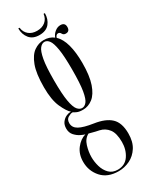

<svg xmlns="http://www.w3.org/2000/svg" viewBox="-229 -689 773 985"><g transform="rotate(-30 157.5 -197.0)"><path d="M158 249Q93 249 58 209.8Q23 170.5 23 116.5Q23 71 47.2 39.8Q71.5 8.5 103.5 -0.5Q96 -2 79 -10.2Q62 -18.5 47.5 -34.2Q33 -50 33 -74.5Q33 -97 43.5 -111Q54 -125 67.8 -131.5Q81.5 -138 91 -138Q92.5 -138 95 -138Q97.5 -138 98 -137.5Q79 -154 59.5 -197.5Q40 -241 40 -315.5Q40 -396.5 57.2 -442.5Q74.5 -488.5 101.8 -507.5Q129 -526.5 159.5 -526.5Q193.5 -526.5 217.5 -507.5Q223.5 -525 239 -537.5Q254.5 -550 272 -550Q299 -550 299 -524Q299 -498 275.5 -498Q262 -498 256.5 -508.8Q251 -519.5 241 -519.5Q228.5 -519.5 223.5 -502.5Q249 -479 261.2 -433.8Q273.5 -388.5 273.5 -325.5Q273.5 -249.5 257.5 -203.2Q241.5 -157 215 -136.2Q188.5 -115.5 157 -115.5Q133.5 -115.5 120.5 -121.8Q107.5 -128 105.5 -130Q104.5 -131 100.5 -131Q91.5 -131 76 -122.2Q60.5 -113.5 60.5 -91Q60.5 -64.5 86.5 -50Q112.5 -35.5 169.5 -27Q233.5 -17.5 265.2 12.2Q297 42 297 105.5Q297 154.5 276.8 186.2Q256.5 218 224.8 233.5Q193 249 158 249ZM157 -125.5Q172 -125.5 184.2 -140.2Q196.5 -155 203.8 -197.5Q211 -240 211 -323.5Q211 -402.5 204 -444Q197 -485.5 185.2 -501Q173.5 -516.5 158.5 -516.5Q143.5 -516.5 130.8 -501Q118 -485.5 110.2 -443.2Q102.5 -401 102.5 -320.5Q102.5 -238.5 110 -196.8Q117.5 -155 130 -140.2Q142.5 -125.5 157 -125.5ZM158 240Q201 240 223.8 206.2Q246.5 172.5 246.5 127Q246.5 75 227.2 50Q208 25 177 18Q154 13.5 140.5 9.5Q127 5.5 119.5 4Q92.5 18 82.2 51.8Q72 85.5 72 117Q72 144.5 80.2 173Q88.5 201.5 107.5 220.8Q126.5 240 158 240ZM155.5 -559Q116.5 -559 96.8 -583.2Q77 -607.5 77 -643H84.5Q88 -615.5 107 -599.8Q126 -584 155.5 -584Q185.5 -584 204.5 -599.8Q223.5 -615.5 227 -643H234.5Q234.5 -607.5 214.8 -583.2Q195 -559 155.5 -559Z"/></g></svg>

Font: Imbue 100pt Light
Style: Regular
Weight: 300
Designer: Tyler Finck
Foundry: Etcetera Type Company
Version: Version 1.102; ttfautohint (v1.8.3)